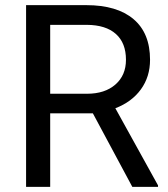

<svg xmlns="http://www.w3.org/2000/svg" viewBox="-20 -731 656 751"><path d="M343.3 -287.6H176.3V0H82V-710.9H317.4Q437.5 -710.9 502.2 -656.2Q566.9 -601.6 566.9 -497.1Q566.9 -430.7 531 -381.3Q495.1 -332 431.2 -307.6L598.1 -5.9V0H497.6ZM176.3 -364.3H320.3Q390.1 -364.3 431.4 -400.4Q472.7 -436.5 472.7 -497.1Q472.7 -563 433.3 -598.1Q394 -633.3 319.8 -633.8H176.3Z"/></svg>

Font: f72954
Style: 9700840
Weight: 400
Designer: Google
Version: Version 2.137; 2017